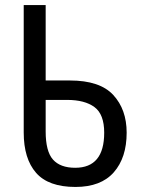

<svg xmlns="http://www.w3.org/2000/svg" viewBox="-20 -734 562 761"><path d="M482 -208Q482 -300 429 -357.5Q376 -415 257 -415H161V-714H74V-209Q74 -105 123 -49Q172 7 279 7Q380 7 431 -51Q482 -109 482 -208ZM161 -213V-338H246Q316 -338 354.5 -309.5Q393 -281 393 -208Q393 -69 278 -69Q219 -69 190 -101.5Q161 -134 161 -213Z"/></svg>

Font: Noto Sans Display SemiCondensed
Style: Regular
Weight: 400
Width: 4
Designer: Monotype Design team
Foundry: Monotype Imaging Inc.
Version: 1.000